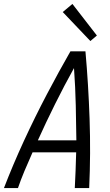

<svg xmlns="http://www.w3.org/2000/svg" viewBox="-59 -953 556 973"><path d="M-39 0Q6 -117 62 -238.5Q118 -360 179 -476Q240 -592 298 -693H374Q389 -525 395 -350.5Q401 -176 393 0H320Q322 -42 324 -87Q326 -132 327 -181H106Q84 -132 65 -86.5Q46 -41 32 0ZM133 -242H328Q327 -327 325 -418.5Q323 -510 316 -608Q267 -520 220 -425.5Q173 -331 133 -242ZM399 -745 259 -892 308 -933 432 -773Z"/></svg>

Font: Ubuntu Sans Condensed
Style: Italic
Weight: 400
Width: 3
Italic angle: -13.5°
Designer: Dalton Maag Ltd
Foundry: Dalton Maag Ltd
Version: Version 1.006; ttfautohint (v1.8.4.7-5d5b)